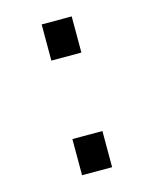

<svg xmlns="http://www.w3.org/2000/svg" viewBox="-86 -576 508 636"><g transform="rotate(-15 168.5 -258.5)"><path d="M117.2 -124H220.2V0H117.2ZM117.2 -517.1H220.2V-393.1H117.2Z"/></g></svg>

Font: Pangururan
Style: Regular
Weight: 400
Designer: Uli Kozok
Foundry: Michael Everson and Uli Kozok
Version: Version 1.005